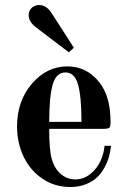

<svg xmlns="http://www.w3.org/2000/svg" viewBox="-20 -732 512 764"><path d="M248 -467.8Q310.5 -467.8 355.2 -426.3Q399.9 -384.8 413.1 -318.8Q419.9 -285.2 419.9 -244.1Q419.9 -228.5 415 -223.9Q410.2 -219.2 389.2 -219.2H175.8Q175.8 -134.8 186 -99.1Q196.8 -61.5 221.7 -39.8Q246.6 -18.1 279.8 -18.1Q313 -18.1 339.6 -39.8Q366.2 -61.5 379.6 -90.8Q393.1 -120.1 396 -151.9H421.9Q419.4 -129.9 413.8 -109.1Q408.2 -88.4 396 -65.7Q383.8 -43 366.5 -26.4Q349.1 -9.8 321.5 1.2Q293.9 12.2 259.8 12.2Q198.2 12.2 149.4 -20.5Q100.6 -53.2 74.2 -108.2Q47.9 -163.1 47.9 -229Q47.9 -330.1 106.9 -398.9Q166 -467.8 248 -467.8ZM304.2 -247.1Q304.2 -347.7 290.5 -395.8Q276.9 -443.8 240.2 -443.8Q203.6 -443.8 189.7 -395.5Q175.8 -347.2 175.8 -247.1ZM253.9 -523.9 122.1 -624Q94.2 -645.5 94.2 -671.9Q94.2 -689.5 106.2 -700.7Q118.2 -711.9 136.2 -711.9Q164.6 -711.9 185.1 -680.2L273.9 -542Z"/></svg>

Font: Flanker Steampunk
Style: Bold
Weight: 700
Designer: Alexey Kryukov, Leonardo Di Lena
Foundry: Alexey Kryukov, Leonardo Di Lena
Version: 1.210